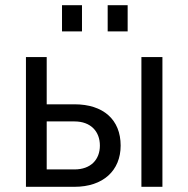

<svg xmlns="http://www.w3.org/2000/svg" viewBox="-20 -720 725 740"><path d="M525 0H606V-500H525ZM80 0H267C377 0 445 -62 445 -159C445 -259 378 -318 267 -318H160V-500H80ZM267 -67H160V-252H267C330 -252 365 -213 365 -159C365 -105 330 -67 267 -67ZM395 -599H472V-700H395ZM219 -599H296V-700H219Z"/></svg>

Font: Finlandica
Style: Regular
Weight: 400
Designer: Niklas Ekholm, Juho Hiilivirta, Jaakko Suomalainen
Foundry: Helsinki Type Studio
Version: Version 2.000;Glyphs 3.2 (3202)